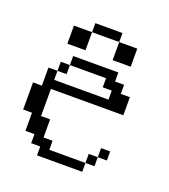

<svg xmlns="http://www.w3.org/2000/svg" viewBox="-80 -426 428 487"><g transform="rotate(20 134.0 -183.0)"><path d="M194.8 -23.9V-48.3H219.2V-23.9ZM219.2 -48.3V-72.8H243.7V-48.3ZM48.3 -219.2V-243.7H72.8V-219.2ZM72.8 0V-23.9H48.3V-48.3H23.9V-97.2H0V-170.4H23.9V-219.2H48.3V-194.8H194.8V-219.2H170.4V-243.7H72.8V-268.1H194.8V-243.7H219.2V-219.2H243.7V-170.4H48.3V-97.2H72.8V-48.3H97.2V-23.9H194.8V0ZM48.3 -292.5V-341.3H97.2V-292.5ZM170.4 -292.5V-341.3H219.2V-292.5ZM97.2 -341.3V-365.7H170.4V-341.3Z"/></g></svg>

Font: FS Mondwest Regular
Style: Regular
Weight: 400
Designer: NZWStudios2024
Foundry: https://fontstruct.com
Version: Version 1.0